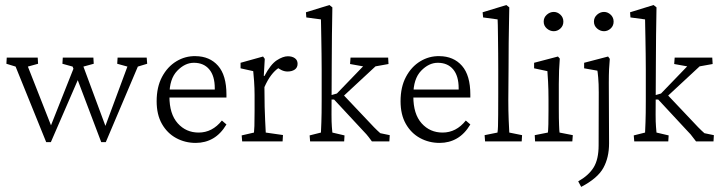

<svg xmlns="http://www.w3.org/2000/svg" viewBox="-20 -562 2865 763"><path d="M382.3 2.9 268.6 -297.4 228 -308.6 229.5 -333H351.1L352.5 -308.6L311.5 -297.4L408.2 -36.6L389.2 -35.6L486.3 -297.4L445.8 -308.6L447.3 -333H563L564.9 -308.6L527.8 -297.4L400.4 2.9ZM163.6 2.9 42 -297.4 5.4 -308.6 6.8 -333H129.9L131.3 -308.6L90.8 -297.4L193.4 -36.6L171.4 -35.6L279.3 -307.6L296.9 -261.7L182.1 2.9Z M757.8 5.9Q715.3 5.9 679.9 -13.4Q644.5 -32.7 623.5 -69.6Q602.5 -106.4 602.5 -159.7Q602.5 -216.3 624 -256.6Q645.5 -296.9 680.9 -318.4Q716.3 -339.8 756.8 -338.9Q813.5 -338.4 846.7 -300.5Q879.9 -262.7 879.9 -186V-174.3H632.8V-206.1H840.8L833.5 -199.7V-211.4Q833.5 -260.3 811.5 -286.4Q789.6 -312.5 750.5 -312.5Q714.8 -312.5 684.1 -280.5Q653.3 -248.5 653.3 -184.6V-178.2Q653.3 -108.9 686.3 -72Q719.2 -35.2 769.5 -35.2Q823.7 -35.2 861.8 -83L879.9 -67.4Q857.4 -29.8 826.7 -12Q795.9 5.9 757.8 5.9Z M942.4 0 940.4 -23.9 989.3 -35.2Q990.2 -41.5 991 -61.3Q991.7 -81.1 991.7 -121.1V-184.1Q991.7 -211.4 989.7 -240Q987.8 -268.6 986.3 -279.3L936 -290.5V-312.5L1025.4 -337.4L1032.2 -328.1L1028.3 -260.7L1030.8 -259.8Q1055.2 -306.2 1079.8 -322.3Q1104.5 -338.4 1124 -338.4Q1141.1 -338.4 1151.9 -330.6Q1162.6 -322.8 1162.6 -308.6Q1162.6 -293.5 1151.4 -285.6Q1140.1 -277.8 1122.6 -277.8Q1110.4 -277.8 1098.1 -283.7Q1085.9 -289.6 1077.6 -298.3L1087.4 -292Q1072.3 -282.2 1057.9 -263.4Q1043.5 -244.6 1030.8 -215.8L1031.7 -137.7Q1032.2 -114.3 1033.7 -83Q1035.2 -51.8 1036.1 -35.2L1104.5 -25.4L1103 0Z M1212.4 0 1210.4 -23.9 1255.4 -35.2Q1255.9 -45.9 1257.1 -76.4Q1258.3 -106.9 1258.3 -165V-285.2Q1258.3 -314.9 1257.8 -348.1Q1257.3 -381.3 1256.8 -411.1Q1256.3 -440.9 1255.9 -460.9Q1255.4 -481 1255.4 -484.9L1197.3 -492.7L1195.8 -513.2L1289.1 -542L1300.8 -532.7Q1299.8 -476.6 1299.1 -421.9Q1298.3 -367.2 1298.3 -306.2L1297.4 -106.9Q1297.4 -75.7 1298.8 -58.1Q1300.3 -40.5 1300.8 -35.2L1349.1 -23.9L1347.7 0ZM1527.3 0H1458Q1443.4 -20 1436.3 -28.1Q1429.2 -36.1 1422.4 -43L1307.6 -166.5H1284.2L1285.2 -180.7L1318.8 -190.4L1422.9 -298.3L1371.1 -307.6L1373 -333H1522.5L1523.9 -307.6L1472.2 -298.3L1327.1 -163.6L1341.3 -188.5L1445.8 -78.1Q1452.6 -70.3 1466.3 -56.4Q1480 -42.5 1491.2 -32.7L1528.8 -24.9Z M1727.1 5.9Q1684.6 5.9 1649.2 -13.4Q1613.8 -32.7 1592.8 -69.6Q1571.8 -106.4 1571.8 -159.7Q1571.8 -216.3 1593.3 -256.6Q1614.7 -296.9 1650.1 -318.4Q1685.5 -339.8 1726.1 -338.9Q1782.7 -338.4 1815.9 -300.5Q1849.1 -262.7 1849.1 -186V-174.3H1602.1V-206.1H1810.1L1802.7 -199.7V-211.4Q1802.7 -260.3 1780.8 -286.4Q1758.8 -312.5 1719.7 -312.5Q1684.1 -312.5 1653.3 -280.5Q1622.6 -248.5 1622.6 -184.6V-178.2Q1622.6 -108.9 1655.5 -72Q1688.5 -35.2 1738.8 -35.2Q1793 -35.2 1831.1 -83L1849.1 -67.4Q1826.7 -29.8 1795.9 -12Q1765.1 5.9 1727.1 5.9Z M1907.7 0 1905.8 -24.9 1957 -35.2Q1958.5 -44.4 1959 -60.3Q1959.5 -76.2 1959.7 -106.2Q1960 -136.2 1960 -188V-285.2Q1960 -315.9 1959.7 -349.4Q1959.5 -382.8 1959 -412.4Q1958.5 -441.9 1958.3 -461.7Q1958 -481.4 1957.5 -484.9L1899.9 -492.7L1897.9 -513.2L1992.2 -542L2003.9 -532.7Q2003.4 -499 2002.7 -465.6Q2002 -432.1 2001.5 -391.6Q2001 -351.1 2001 -295.4L2000 -163.6Q2000 -121.1 2001.5 -85Q2002.9 -48.8 2003.9 -35.2L2054.7 -24.9L2053.2 0Z M2106.4 0 2105 -24.9 2157.2 -35.2Q2157.7 -38.1 2158.2 -44.4Q2158.7 -50.8 2159.2 -68.1Q2159.7 -85.4 2159.7 -121.1V-168.5Q2159.7 -206.5 2158 -237.5Q2156.2 -268.6 2155.3 -279.3L2102.5 -290.5V-312.5L2197.3 -337.4L2204.6 -329.1Q2202.6 -305.2 2201.7 -282.2Q2200.7 -259.3 2200.7 -228V-128.9Q2200.7 -88.9 2201.7 -64.9Q2202.6 -41 2203.6 -35.2L2256.3 -24.9L2254.4 0ZM2180.7 -438Q2165.5 -438 2153.1 -448.7Q2140.6 -459.5 2140.6 -476.1Q2140.6 -492.7 2153.1 -503.7Q2165.5 -514.6 2180.7 -514.6Q2195.3 -514.6 2207 -503.7Q2218.8 -492.7 2218.8 -476.1Q2218.8 -459.5 2207 -448.7Q2195.3 -438 2180.7 -438Z M2289.6 180.7 2277.8 158.7Q2319.3 135.3 2339.1 103.3Q2358.9 71.3 2358.9 15.6L2359.4 -194.8Q2359.4 -230 2357.2 -253.9Q2355 -277.8 2354 -281.2L2301.3 -290.5V-312.5L2396.5 -337.4L2403.3 -328.1Q2401.4 -308.6 2400.4 -286.9Q2399.4 -265.1 2399.4 -231.9L2400.4 7.8Q2400.4 64 2377.7 105.2Q2355 146.5 2289.6 180.7ZM2380.4 -438Q2365.2 -438 2352.8 -448.7Q2340.3 -459.5 2340.3 -476.1Q2340.3 -492.7 2352.8 -503.7Q2365.2 -514.6 2380.4 -514.6Q2395 -514.6 2406.7 -503.7Q2418.5 -492.7 2418.5 -476.1Q2418.5 -459.5 2406.7 -448.7Q2395 -438 2380.4 -438Z M2500.5 0 2498.5 -23.9 2543.5 -35.2Q2543.9 -45.9 2545.2 -76.4Q2546.4 -106.9 2546.4 -165V-285.2Q2546.4 -314.9 2545.9 -348.1Q2545.4 -381.3 2544.9 -411.1Q2544.4 -440.9 2543.9 -460.9Q2543.5 -481 2543.5 -484.9L2485.4 -492.7L2483.9 -513.2L2577.1 -542L2588.9 -532.7Q2587.9 -476.6 2587.2 -421.9Q2586.4 -367.2 2586.4 -306.2L2585.4 -106.9Q2585.4 -75.7 2586.9 -58.1Q2588.4 -40.5 2588.9 -35.2L2637.2 -23.9L2635.7 0ZM2815.4 0H2746.1Q2731.4 -20 2724.4 -28.1Q2717.3 -36.1 2710.4 -43L2595.7 -166.5H2572.3L2573.2 -180.7L2606.9 -190.4L2710.9 -298.3L2659.2 -307.6L2661.1 -333H2810.5L2812 -307.6L2760.3 -298.3L2615.2 -163.6L2629.4 -188.5L2733.9 -78.1Q2740.7 -70.3 2754.4 -56.4Q2768.1 -42.5 2779.3 -32.7L2816.9 -24.9Z"/></svg>

Font: Lateef ExtraLight
Style: Regular
Weight: 200
Designer: SIL International
Foundry: SIL International
Version: Version 4.200